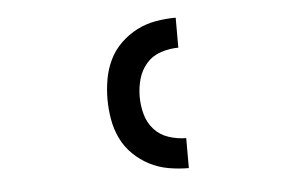

<svg xmlns="http://www.w3.org/2000/svg" viewBox="-36 -827 671 440"><g transform="rotate(-5 300.0 -607.0)"><path d="M382 -434Q359 -434 336 -438Q313 -442 292.5 -452.5Q272 -463 255 -479.5Q238 -496 228 -517Q218 -538 214 -561Q210 -584 210 -607Q210 -630 214 -653Q218 -676 228 -697Q238 -718 255 -734.5Q272 -751 292.5 -761.5Q313 -772 336 -776Q359 -780 382 -780V-711Q362 -711 342 -704.5Q322 -698 308.5 -682.5Q295 -667 289.5 -647Q284 -627 284 -607Q284 -586 289.5 -566Q295 -546 308.5 -531Q322 -516 342 -509.5Q362 -503 382 -503Z"/></g></svg>

Font: Iosevka HT Extended
Style: Regular
Weight: 400
Width: 7
Monospace: yes
Designer: Belleve Invis
Foundry: Belleve Invis
Version: Version 32.3.0; ttfautohint (v1.8.4)